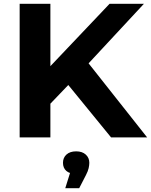

<svg xmlns="http://www.w3.org/2000/svg" viewBox="-20 -720 791 1006"><path d="M228 -160 219 -347 554 -700H734L432 -375L342 -279ZM83 0V-700H244V0ZM562 0 313 -305 419 -420 751 0ZM322 266 362 138 379 191Q345 191 327.5 175.5Q310 160 310 133Q310 106 328.5 89.5Q347 73 379 73Q411 73 429.5 90Q448 107 448 133Q448 145 444.5 161Q441 177 430 198L395 266Z"/></svg>

Font: MOST Montserrat
Style: Bold
Weight: 700
Designer: Julieta Ulanovsky
Foundry: Julieta Ulanovsky
Version: Version 8.000;March 11, 2024;FontCreator 15.0.0.2926 64-bit